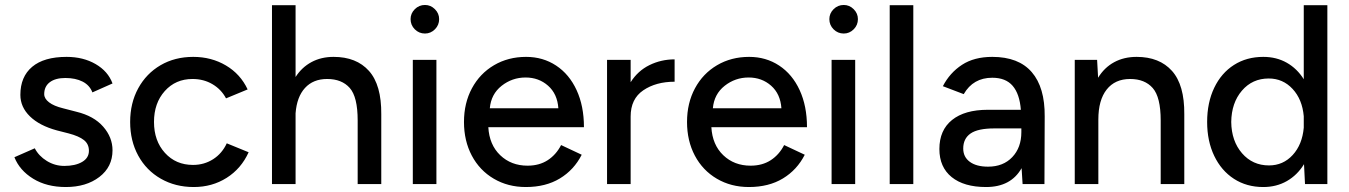

<svg xmlns="http://www.w3.org/2000/svg" viewBox="-20 -741 5430 773"><path d="M38 -108 120 -144Q136 -113 168.5 -93Q201 -73 239 -73Q283 -73 310.5 -89Q338 -105 338 -134Q338 -161 318 -177Q298 -193 256 -204L209 -216Q139 -235 100.5 -272.5Q62 -310 62 -359Q62 -432 109.5 -472Q157 -512 248 -512Q315 -512 365 -483Q415 -454 433 -405L352 -369Q341 -398 312.5 -412.5Q284 -427 243 -427Q203 -427 180.5 -410Q158 -393 158 -362Q158 -344 177.5 -329Q197 -314 234 -305L288 -291Q358 -274 395.5 -231Q433 -188 433 -136Q433 -69 380 -28.5Q327 12 245 12Q168 12 113.5 -21.5Q59 -55 38 -108Z M504 -250Q504 -326 536.5 -385.5Q569 -445 626.5 -478.5Q684 -512 758 -512Q831 -512 889.5 -477.5Q948 -443 977 -381L890 -345Q871 -381 835.5 -402Q800 -423 755 -423Q687 -423 643.5 -374.5Q600 -326 600 -250Q600 -174 644 -125.5Q688 -77 757 -77Q802 -77 838 -100Q874 -123 893 -164L981 -128Q951 -62 892.5 -25Q834 12 760 12Q686 12 627.5 -21.5Q569 -55 536.5 -114.5Q504 -174 504 -250Z M1075 -720H1170V-431Q1195 -470 1234 -491Q1273 -512 1323 -512Q1415 -512 1465.5 -455.5Q1516 -399 1515 -281V0H1420V-256Q1420 -351 1388 -387Q1356 -423 1297 -423Q1241 -423 1208 -387Q1175 -351 1170 -285V0H1075Z M1642 -500H1737V0H1642ZM1633 -664Q1633 -687 1650 -704Q1667 -721 1691 -721Q1714 -721 1731 -704Q1748 -687 1748 -664Q1748 -640 1731 -623Q1714 -606 1691 -606Q1667 -606 1650 -623Q1633 -640 1633 -664Z M1848 -250Q1848 -326 1880 -385.5Q1912 -445 1969 -478.5Q2026 -512 2098 -512Q2166 -512 2219 -477Q2272 -442 2301.5 -378Q2331 -314 2331 -229H1946Q1950 -158 1994 -116Q2038 -74 2104 -74Q2151 -74 2185 -96Q2219 -118 2239 -157L2322 -118Q2291 -57 2234 -22.5Q2177 12 2097 12Q2025 12 1968 -21.5Q1911 -55 1879.5 -114.5Q1848 -174 1848 -250ZM2228 -305Q2224 -363 2186.5 -396Q2149 -429 2096 -429Q2042 -429 1999.5 -395.5Q1957 -362 1952 -305Z M2424 -500H2519V-410Q2548 -456 2595 -479Q2642 -502 2696 -502V-412Q2621 -412 2570 -377.5Q2519 -343 2519 -272V0H2424Z M2746 -250Q2746 -326 2778 -385.5Q2810 -445 2867 -478.5Q2924 -512 2996 -512Q3064 -512 3117 -477Q3170 -442 3199.5 -378Q3229 -314 3229 -229H2844Q2848 -158 2892 -116Q2936 -74 3002 -74Q3049 -74 3083 -96Q3117 -118 3137 -157L3220 -118Q3189 -57 3132 -22.5Q3075 12 2995 12Q2923 12 2866 -21.5Q2809 -55 2777.5 -114.5Q2746 -174 2746 -250ZM3126 -305Q3122 -363 3084.5 -396Q3047 -429 2994 -429Q2940 -429 2897.5 -395.5Q2855 -362 2850 -305Z M3328 -500H3423V0H3328ZM3319 -664Q3319 -687 3336 -704Q3353 -721 3377 -721Q3400 -721 3417 -704Q3434 -687 3434 -664Q3434 -640 3417 -623Q3400 -606 3377 -606Q3353 -606 3336 -623Q3319 -640 3319 -664Z M3562 -720H3657V0H3562Z M4093 -64Q4050 12 3950 12Q3861 12 3811.5 -28Q3762 -68 3762 -141Q3762 -217 3813 -258Q3864 -299 3957 -299H4090Q4085 -363 4057 -395.5Q4029 -428 3975 -428Q3898 -428 3860 -362L3776 -394Q3804 -448 3853 -480Q3902 -512 3975 -512Q4081 -512 4134 -450.5Q4187 -389 4186 -272L4185 0H4097ZM3958 -70Q4019 -70 4055.5 -108.5Q4092 -147 4092 -209V-224H3983Q3917 -224 3887.5 -203.5Q3858 -183 3858 -143Q3858 -109 3884.5 -89.5Q3911 -70 3958 -70Z M4307 -500H4397L4401 -428Q4426 -469 4465.5 -490.5Q4505 -512 4556 -512Q4648 -512 4698.5 -455.5Q4749 -399 4748 -281V0H4653V-256Q4653 -350 4621 -386.5Q4589 -423 4530 -423Q4469 -423 4435.5 -380.5Q4402 -338 4402 -260V0H4307Z M5230 -80Q5203 -36 5161 -12Q5119 12 5066 12Q4999 12 4948 -21Q4897 -54 4868.5 -113.5Q4840 -173 4840 -250Q4840 -328 4868.5 -387.5Q4897 -447 4948 -479.5Q4999 -512 5066 -512Q5119 -512 5160.5 -488.5Q5202 -465 5229 -422V-720H5324V0H5234ZM5089 -75Q5146 -75 5184.5 -117Q5223 -159 5229 -227V-273Q5223 -341 5184 -383Q5145 -425 5088 -425Q5022 -425 4980 -376Q4938 -327 4937 -250Q4938 -173 4980.5 -124Q5023 -75 5089 -75Z"/></svg>

Font: Oak Sans Medium
Style: Regular
Weight: 500
Designer: Erik Kennedy, Walven
Foundry: Erik Kennedy, Walven
Version: Version 1.000